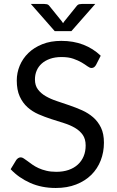

<svg xmlns="http://www.w3.org/2000/svg" viewBox="-20 -928 582 956"><path d="M458 -604.5 481.5 -650.5C456.5 -674.5 427.6 -692.8 394.8 -705.5C361.9 -718.2 325.5 -724.5 285.5 -724.5C249.8 -724.5 218.2 -719 190.8 -708C163.2 -697 140.1 -682.3 121.2 -664C102.4 -645.7 88.1 -624.7 78.2 -601C68.4 -577.3 63.5 -552.8 63.5 -527.5C63.5 -495.8 68.4 -469.2 78.2 -447.8C88.1 -426.2 101 -408.3 117 -394C133 -379.7 151.3 -368 172 -359C192.7 -350 213.7 -342.1 235 -335.2C256.3 -328.4 277.3 -321.8 298 -315.2C318.7 -308.8 337 -300.8 353 -291.5C369 -282.2 381.9 -270.6 391.8 -256.8C401.6 -242.9 406.5 -225.2 406.5 -203.5C406.5 -183.8 403.2 -166 396.5 -150C389.8 -134 380.2 -120.2 367.8 -108.8C355.2 -97.2 340 -88.3 322 -82C304 -75.7 283.5 -72.5 260.5 -72.5C242.2 -72.5 225.7 -74.2 211 -77.8C196.3 -81.2 183.2 -85.7 171.8 -91C160.2 -96.3 150 -102.2 141 -108.5C132 -114.8 124 -120.7 117 -126C110 -131.3 103.8 -135.8 98.2 -139.2C92.8 -142.8 87.8 -144.5 83.5 -144.5C78.8 -144.5 74.6 -143.2 70.8 -140.8C66.9 -138.2 63.7 -135.2 61 -131.5L33 -85.5C60 -56.8 92.5 -34.1 130.5 -17.2C168.5 -0.4 210.8 8 257.5 8C295.5 8 329.4 2.2 359.2 -9.5C389.1 -21.2 414.2 -37.2 434.8 -57.5C455.2 -77.8 470.8 -101.8 481.5 -129.2C492.2 -156.8 497.5 -186.2 497.5 -217.5C497.5 -247.2 492.6 -272.2 482.8 -292.5C472.9 -312.8 459.9 -330 443.8 -344C427.6 -358 409.2 -369.6 388.8 -378.8C368.2 -387.9 347.2 -396.2 325.8 -403.5C304.2 -410.8 283.2 -417.9 262.8 -424.8C242.2 -431.6 223.9 -439.7 207.8 -449C191.6 -458.3 178.6 -469.6 168.8 -482.8C158.9 -495.9 154 -512.5 154 -532.5C154 -548.2 156.8 -562.8 162.5 -576.2C168.2 -589.8 176.6 -601.5 187.8 -611.5C198.9 -621.5 212.8 -629.4 229.2 -635.2C245.8 -641.1 264.8 -644 286.5 -644C309.5 -644 329.1 -641.2 345.2 -635.5C361.4 -629.8 375.2 -623.6 386.8 -616.8C398.2 -609.9 407.8 -603.7 415.5 -598C423.2 -592.3 429.8 -589.5 435.5 -589.5C440.5 -589.5 444.8 -590.8 448.2 -593.2C451.8 -595.8 455 -599.5 458 -604.5ZM454.5 -908.5H389.5C385.5 -908.5 380.8 -908 375.2 -907C369.8 -906 364.8 -902.5 360.5 -896.5L300 -821.5L294 -812.5L288 -821.5L227 -897C223 -902.7 218.2 -906 212.8 -907C207.2 -908 202.5 -908.5 198.5 -908.5H133.5L252.5 -773H335.5Z"/></svg>

Font: LatoLatin
Style: Regular
Weight: 400
Designer: Lukasz Dziedzic with Adam Twardoch and Botio Nikoltchev
Foundry: tyPoland Lukasz Dziedzic
Version: Version 2.015; 2015-08-06; http://www.latofonts.com/